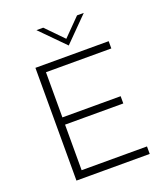

<svg xmlns="http://www.w3.org/2000/svg" viewBox="-159 -998 945 1104"><g transform="rotate(-20 313.0 -446.0)"><path d="M340.3 -745.1 195.8 -891.6H237.3L340.3 -786.1L444.3 -891.6H485.4ZM116.2 0V-689.9H564.5V-645.5H164.6V-369.1H521V-324.7H164.6V-45.9H564.5V0Z"/></g></svg>

Font: HK Grotesk Light Legacy
Style: Regular
Weight: 300
Designer: Alfredo Marco Pradil
Foundry: Hanken Design Co.
Version: Version 2.022;PS 002.022;hotconv 1.0.88;makeotf.lib2.5.64775